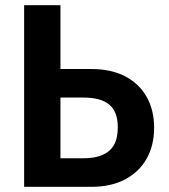

<svg xmlns="http://www.w3.org/2000/svg" viewBox="-20 -720 653 740"><path d="M73 -700H213V-454H332Q408 -454 462 -426Q516 -398 545 -347Q574 -296 574 -228Q574 -160 545.5 -109Q517 -58 463 -29Q409 0 333 0H73ZM302 -110Q346 -110 375.5 -123Q405 -136 419.5 -162Q434 -188 434 -229Q434 -290 401 -317Q368 -344 302 -344H213V-110Z"/></svg>

Font: Moderustic SemiBold
Style: Regular
Weight: 600
Designer: Tural Alisoy
Foundry: TAFT Foundry
Version: Version 2.120